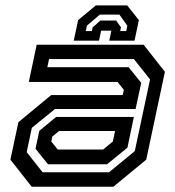

<svg xmlns="http://www.w3.org/2000/svg" viewBox="-20 -710 666 730"><path d="M100.5 0 19.5 -103 50 -245.5 174.5 -348.5H446.5L451 -368L427 -398.5H89.5L119.5 -540H526L607 -437L536 -103L411 0ZM162.5 -85.5 115 -144.5 129.5 -212.5 193.5 -265.5H489L464.5 -148.5L387 -85.5ZM142 -55H394.5L492.5 -135.5L550.5 -408L489 -485.5H166.5L160 -454.5H469L517 -395L495.5 -295.5H189L101 -224L81.5 -131.5ZM199.5 -141.5H372L409 -172L417.5 -212H204.5L179 -191L175 -172ZM463.5 -689.5 508 -633.5 491.5 -555.5H395.5L403.5 -593.5H364.5L356.5 -555.5H260.5L277 -633.5L344.5 -689.5ZM434 -654.5H359.5L310.5 -612.5L306 -592H329L332.5 -606L361.5 -632H421.5L440 -606L437 -592H460L464 -612.5Z"/></svg>

Font: Tourney Thin SemiBold
Style: Italic
Weight: 600
Italic angle: -12°
Version: Version 1.015